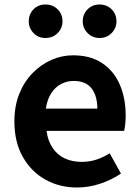

<svg xmlns="http://www.w3.org/2000/svg" viewBox="-20 -820 621 854"><path d="M323 14Q245 14 182 -21Q119 -56 81.5 -122Q44 -188 44 -280Q44 -348 65.5 -402Q87 -456 124.5 -494.5Q162 -533 208.5 -553.5Q255 -574 305 -574Q382 -574 434 -539.5Q486 -505 512.5 -444.5Q539 -384 539 -306Q539 -286 537 -267.5Q535 -249 532 -238H187Q193 -193 214 -162Q235 -131 268 -115.5Q301 -100 343 -100Q377 -100 407 -109.5Q437 -119 468 -138L518 -48Q477 -20 426 -3Q375 14 323 14ZM184 -337H413Q413 -393 387.5 -426.5Q362 -460 307 -460Q278 -460 252 -446.5Q226 -433 208 -405.5Q190 -378 184 -337ZM182 -651Q150 -651 129 -673Q108 -695 108 -725Q108 -757 129 -778.5Q150 -800 182 -800Q215 -800 236.5 -778.5Q258 -757 258 -725Q258 -695 236.5 -673Q215 -651 182 -651ZM423 -651Q391 -651 369.5 -673Q348 -695 348 -725Q348 -757 369.5 -778.5Q391 -800 423 -800Q455 -800 476.5 -778.5Q498 -757 498 -725Q498 -695 476.5 -673Q455 -651 423 -651Z"/></svg>

Font: Noto Sans KR Thin
Style: Bold
Weight: 700
Version: Version 2.004-H2;hotconv 1.0.118;makeotfexe 2.5.65603